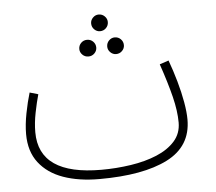

<svg xmlns="http://www.w3.org/2000/svg" viewBox="-46 -627 788 699"><g transform="rotate(-5 347.5 -277.5)"><path d="M290 21Q215 21 158.5 1Q102 -19 70 -60.5Q38 -102 38 -165Q38 -200 46 -241Q54 -282 64 -315L95 -306Q87 -278 79.5 -240.5Q72 -203 72 -169Q72 -12 300 -12Q355 -12 408 -20Q461 -28 503 -45.5Q545 -63 570 -91Q595 -119 595 -159Q595 -201 582 -253.5Q569 -306 545 -376L578 -387Q592 -349 603.5 -308.5Q615 -268 621.5 -231Q628 -194 628 -167Q628 -69 539 -24Q450 21 290 21ZM339 -515Q327 -515 318 -524Q309 -533 309 -546Q309 -558 318 -567Q327 -576 339 -576Q352 -576 361 -567Q370 -558 370 -546Q370 -533 361 -524Q352 -515 339 -515ZM289 -427Q276 -427 267 -436Q258 -445 258 -457Q258 -470 267 -479Q276 -488 289 -488Q302 -488 311 -479Q320 -470 320 -457Q320 -445 311 -436Q302 -427 289 -427ZM390 -427Q378 -427 369 -436Q360 -445 360 -457Q360 -470 369 -479Q378 -488 390 -488Q403 -488 412 -479Q421 -470 421 -457Q421 -445 412 -436Q403 -427 390 -427Z"/></g></svg>

Font: Noto Sans Arabic UI XCn XLt
Style: Regular
Weight: 200
Width: 2
Designer: Monotype Design Team, Nadine Chahine and Nizar Qandah
Foundry: Monotype Imaging Inc.
Version: Version 2.010; ttfautohint (v1.8.4.7-5d5b)